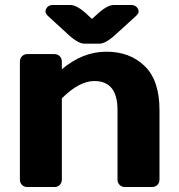

<svg xmlns="http://www.w3.org/2000/svg" viewBox="-20 -753 722 773"><path d="M60.1 -29.8V-504.9Q60.1 -518.1 68.6 -526.6Q77.1 -535.2 89.8 -535.2H199.2Q211.9 -535.2 220.5 -526.6Q229 -518.1 229 -504.9V-474.1Q313 -544.9 408 -544.9Q502.9 -544.9 562.5 -487.1Q622.1 -429.2 622.1 -310.1V-29.8Q622.1 -17.1 613.5 -8.5Q605 0 591.8 0H482.9Q470.2 0 461.7 -8.5Q453.1 -17.1 453.1 -29.8V-310.1Q453.1 -426.8 359.9 -426.8Q298.8 -426.8 229 -356.9V-29.8Q229 -17.1 220.5 -8.5Q211.9 0 199.2 0H89.8Q77.1 0 68.6 -8.5Q60.1 -17.1 60.1 -29.8ZM166 -717.8Q173.8 -732.9 191.9 -732.9H263.2Q291 -732.9 334 -691.9L350.1 -676.8L367.2 -691.9Q410.2 -732.9 438 -732.9H508.8Q526.9 -732.9 535.2 -717.8Q538.1 -712.9 538.1 -706.1Q538.1 -699.2 528.8 -689.9L452.1 -620.1Q407.2 -577.1 379.9 -577.1H319.8Q293 -577.1 248 -620.1L171.9 -689.9Q163.1 -699.2 163.1 -706.1Q163.1 -712.9 166 -717.8Z"/></svg>

Font: Days One
Style: Regular
Weight: 400
Designer: Alexander Kalachev, Alexey Maslov, Jovanny Lemonad
Foundry: Alexander Kalachev, Alexey Maslov, Jovanny Lemonad
Version: Version 1.002